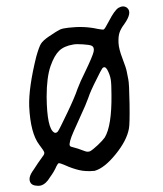

<svg xmlns="http://www.w3.org/2000/svg" viewBox="-20 -603 521 613"><path d="M272.5 -457Q266.6 -460 245.1 -461.4Q223.6 -462.9 213.9 -460.9Q184.6 -456.1 168.9 -440.9Q153.3 -425.8 141.6 -392.6Q128.9 -356.4 128.9 -293.9Q129.9 -192.4 153.3 -179.7Q159.2 -176.8 165 -183.6Q169.9 -190.4 194.3 -241.7Q218.8 -293 227.5 -319.3Q235.4 -340.8 252.9 -376Q275.4 -422.9 278.8 -437.5Q282.2 -452.1 272.5 -457ZM322.3 -380.9Q314.5 -393.6 306.6 -384.8Q301.8 -377.9 288.1 -349.6Q268.6 -311.5 261.7 -290Q254.9 -270.5 236.3 -230.5Q222.7 -200.2 214.8 -182.6Q207 -165 204.1 -153.8Q201.2 -142.6 202.6 -138.7Q204.1 -134.8 210 -133.8Q226.6 -129.9 252 -120.1Q259.8 -117.2 267.6 -120.1Q276.4 -125 292 -139.6Q307.6 -154.3 314.5 -164.1Q336.9 -201.2 335.9 -299.8Q335.9 -335 333.5 -349.6Q331.1 -364.3 322.3 -380.9ZM116.2 -103.5Q123 -111.3 121.1 -117.2Q119.1 -123 105.5 -140.6Q77.1 -177.7 73.2 -263.7Q71.3 -323.2 95.7 -421.9Q104.5 -453.1 110.8 -463.4Q117.2 -473.6 135.7 -486.3Q163.1 -504.9 171.9 -508.8Q180.7 -512.7 199.2 -514.6Q248 -520.5 292 -510.7Q307.6 -507.8 311 -508.8Q314.5 -509.8 328.1 -536.1Q345.7 -570.3 358.4 -578.1Q374 -586.9 385.7 -578.1Q403.3 -563.5 377 -526.4Q365.2 -510.7 361.3 -498Q357.4 -485.4 358.4 -465.8Q359.4 -446.3 371.1 -416Q382.8 -385.7 384.8 -374Q386.7 -363.3 389.6 -349.6Q392.6 -336.9 393.6 -271.5Q394.5 -206.1 391.6 -192.4Q384.8 -154.3 349.1 -110.4Q313.5 -66.4 282.2 -57.6Q253.9 -54.7 231.9 -60.1Q210 -65.4 188.5 -75.2Q172.9 -82 168 -82Q165 -82 160.2 -72.3Q153.3 -55.7 139.6 -37.1Q127 -15.6 110.4 -10.7Q101.6 -8.8 91.8 -10.7Q82 -12.7 78.1 -18.6Q67.4 -34.2 86.9 -60.5Q100.6 -82 116.2 -103.5Z"/></svg>

Font: JasonHandwriting2
Style: Regular
Weight: 400
Version: Version 1.05.10